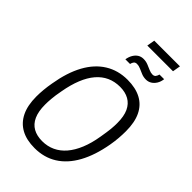

<svg xmlns="http://www.w3.org/2000/svg" viewBox="-292 -1084 1194 1194"><g transform="rotate(45 304.5 -487.5)"><path d="M264 12Q193 12 144.5 -14.5Q96 -41 70.5 -93Q45 -145 45 -223Q45 -252 48 -284Q51 -316 57 -349Q76 -463 118.5 -540.5Q161 -618 225.5 -658Q290 -698 373 -698Q444 -698 493 -672Q542 -646 567 -594Q592 -542 592 -464Q592 -435 589.5 -403Q587 -371 581 -337Q561 -224 518 -146Q475 -68 411 -28Q347 12 264 12ZM267 -52Q313 -52 351.5 -70Q390 -88 420 -123Q450 -158 471.5 -210Q493 -262 504 -330Q508 -355 511 -374Q514 -393 515.5 -409Q517 -425 517.5 -438Q518 -451 518 -462Q518 -522 500.5 -559.5Q483 -597 450 -615.5Q417 -634 371 -634Q324 -634 285.5 -616.5Q247 -599 217 -564Q187 -529 166 -477Q145 -425 133 -357Q128 -333 125.5 -313.5Q123 -294 121.5 -278.5Q120 -263 119.5 -250.5Q119 -238 119 -226Q119 -166 136.5 -127.5Q154 -89 187 -70.5Q220 -52 267 -52ZM273 -778Q277 -803 288 -821.5Q299 -840 315 -850Q331 -860 352 -860Q373 -860 391.5 -852.5Q410 -845 427 -837.5Q444 -830 459 -830Q473 -830 480 -839Q487 -848 490 -861H531Q528 -836 516.5 -817.5Q505 -799 488.5 -789Q472 -779 452 -779Q431 -779 412.5 -786.5Q394 -794 377.5 -801.5Q361 -809 345 -809Q331 -809 324 -800.5Q317 -792 314 -778ZM309 -935 318 -987H544L535 -935Z"/></g></svg>

Font: Archivo Condensed Light
Style: Italic
Weight: 300
Width: 3
Italic angle: -10°
Designer: Hector Gatti
Foundry: Omnibus-Type
Version: Version 2.001